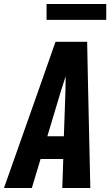

<svg xmlns="http://www.w3.org/2000/svg" viewBox="-43 -945 563 965"><path d="M-23 0 150 -490 236 -735H395L400 -490L411 0H270L275 -146H161L117 0ZM278 -260 286 -490Q286 -508 286.5 -526Q287 -544 287 -562Q281 -544 275.5 -526Q270 -508 264 -490L195 -260ZM191 -845V-925H491V-845Z"/></svg>

Font: Iosevka SS04 Heavy Oblique
Style: Regular
Weight: 900
Italic angle: -9°
Monospace: yes
Designer: Belleve Invis
Foundry: Belleve Invis
Version: Version 19.0.0; ttfautohint (v1.8.4)